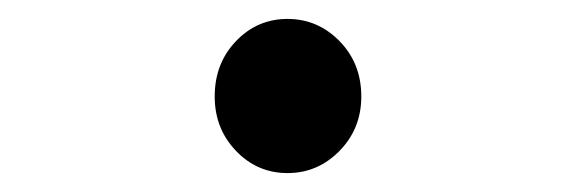

<svg xmlns="http://www.w3.org/2000/svg" viewBox="-20 -469 614 203"><path d="M284 -286Q252 -286 229.5 -309.5Q207 -333 207 -367Q207 -402 229.5 -425.5Q252 -449 284 -449Q316 -449 339 -425.5Q362 -402 362 -367Q362 -333 339 -309.5Q316 -286 284 -286Z"/></svg>

Font: Source Han Sans Medium
Style: Regular
Weight: 500
Designer: Ryoko NISHIZUKA Ë•øÂ°öÊ∂ºÂ≠ê (kana, bopomofo & ideographs); Paul D. Hunt (Latin, Greek & Cyrillic); Sandoll Communicatio
Foundry: Adobe
Version: Version 2.004;hotconv 1.0.118;makeotfexe 2.5.65603